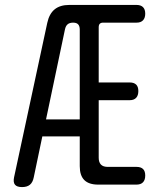

<svg xmlns="http://www.w3.org/2000/svg" viewBox="-20 -750 640 780"><path d="M304 -75V-196H152L117 -29Q113 -9 101.5 0.5Q90 10 69.5 10Q49 10 41 0.5Q33 -9 37 -29L172 -657Q180 -694 202 -712Q224 -730 262 -730H534Q552 -730 561 -721Q570 -712 570 -694.5Q570 -677 561 -667.5Q552 -658 535 -658H399Q390 -658 385.5 -653.5Q381 -649 381 -639V-415H507Q524 -415 533 -406.5Q542 -398 542 -380Q542 -362 533 -352.5Q524 -343 507 -343H381V-109Q381 -91 390 -81.5Q399 -72 418 -72H535Q552 -72 561 -63.5Q570 -55 570 -37Q570 -19 561 -9.5Q552 0 534 0H379Q341 0 322.5 -18.5Q304 -37 304 -75ZM304 -265V-630Q304 -644 297.5 -651Q291 -658 277 -658Q263 -658 255 -651.5Q247 -645 244 -631L167 -265Z"/></svg>

Font: Maple Mono NL Light
Style: Regular
Weight: 300
Monospace: yes
Designer: subframe7536
Version: Version 7.000